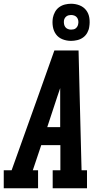

<svg xmlns="http://www.w3.org/2000/svg" viewBox="-39 -1004 559 1024"><path d="M-19 0V-96H23L164 -490L251 -735H380L386 -490L396 -96H425V0H242V-96H283V-230H181L136 -96H164V0ZM213 -326H282V-490Q282 -501 282 -512Q282 -523 282 -534Q278 -523 274.5 -512Q271 -501 267 -490ZM340 -786Q316 -786 294.5 -794.5Q273 -803 260 -820.5Q247 -838 243 -861.5Q239 -885 243 -909Q246 -925 254.5 -940.5Q263 -956 277 -966Q291 -976 307.5 -980Q324 -984 340 -984Q364 -984 385.5 -975.5Q407 -967 420.5 -949.5Q434 -932 437.5 -908.5Q441 -885 437 -861Q435 -845 426.5 -829.5Q418 -814 404 -804Q390 -794 373 -790Q356 -786 340 -786ZM340 -846Q347 -846 353.5 -847.5Q360 -849 365 -853Q370 -857 373.5 -863Q377 -869 378 -876Q380 -885 378.5 -894Q377 -903 372 -910Q367 -917 358.5 -920.5Q350 -924 340 -924Q334 -924 327.5 -922.5Q321 -921 315.5 -917Q310 -913 306.5 -907Q303 -901 302 -894Q301 -885 302.5 -876Q304 -867 309 -860Q314 -853 322.5 -849.5Q331 -846 340 -846Z"/></svg>

Font: Iosevka Slab
Style: Bold Italic
Weight: 700
Italic angle: -9°
Monospace: yes
Designer: Belleve Invis
Foundry: Belleve Invis
Version: Version 11.1.0; ttfautohint (v1.8.3)